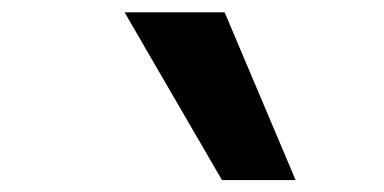

<svg xmlns="http://www.w3.org/2000/svg" viewBox="-20 -815 626 313"><path d="M341.8 -521.5H461.9L346.2 -794.9H183.1Z"/></svg>

Font: Cascadia Mono NF
Style: Bold Italic
Weight: 700
Italic angle: -10°
Monospace: yes
Designer: Aaron Bell
Foundry: Saja Typeworks
Version: Version 2404.023